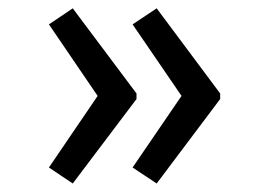

<svg xmlns="http://www.w3.org/2000/svg" viewBox="-20 -492 640 456"><path d="M502.9 -256.8 352.1 -56.2 294.9 -94.2 411.1 -264.2 294.9 -434.1 352.1 -472.2 502.9 -270ZM304.2 -256.8 152.8 -56.2 96.2 -94.2 211.9 -264.2 96.2 -434.1 152.8 -472.2 304.2 -270Z"/></svg>

Font: TypoPRO Noto Mono
Style: Regular
Weight: 400
Designer: Monotype Design Team
Foundry: Monotype Imaging Inc.
Version: Version 1.00